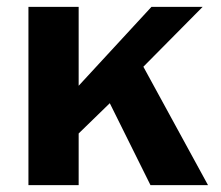

<svg xmlns="http://www.w3.org/2000/svg" viewBox="-20 -537 641 557"><path d="M583.4 0H416.5L298.5 -237.6L208.2 -149.8V0H62.5V-517H208.2V-288.2L419.3 -517H567.8L395.9 -343.4Z"/></svg>

Font: Public Sans Thin
Style: Regular
Weight: 100
Designer: The Public Sans project authors (U.S. Web Design System). Libre Franklin designed by Pablo Impallari and Rodrigo Fuenzal
Version: Version 1.008